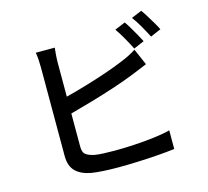

<svg xmlns="http://www.w3.org/2000/svg" viewBox="-120 -976 1239 1145"><g transform="rotate(-15 500.0 -403.5)"><path d="M733 -795Q746 -777 760.5 -752.5Q775 -728 789 -703Q803 -678 813 -658L748 -630Q733 -660 710.5 -700Q688 -740 668 -768ZM846 -837Q859 -819 874.5 -794Q890 -769 904.5 -744.5Q919 -720 928 -701L863 -673Q847 -705 825 -743.5Q803 -782 782 -810ZM291 -758Q289 -738 287 -713Q285 -688 285 -666V-457Q344 -472 410 -491.5Q476 -511 539 -532.5Q602 -554 650 -574Q675 -584 698.5 -595.5Q722 -607 747 -623L791 -522Q766 -512 738 -500Q710 -488 686 -479Q633 -458 563 -435Q493 -412 420.5 -391Q348 -370 285 -353V-149Q285 -113 301.5 -100Q318 -87 353 -79Q376 -75 409 -73.5Q442 -72 478 -72Q531 -72 595.5 -75.5Q660 -79 721 -86.5Q782 -94 823 -105V10Q778 16 716.5 20.5Q655 25 591 27.5Q527 30 472 30Q426 30 383 27.5Q340 25 308 20Q247 9 214 -23.5Q181 -56 181 -119Q181 -145 181 -191Q181 -237 181 -294Q181 -351 181 -410Q181 -469 181 -522Q181 -575 181 -613.5Q181 -652 181 -666Q181 -684 179.5 -711Q178 -738 174 -758Z"/></g></svg>

Font: Source Han Sans SC Medium
Style: Regular
Weight: 500
Designer: Ryoko NISHIZUKA 西塚涼子 (kana, bopomofo & ideographs); Paul D. Hunt (Latin, Greek & Cyrillic); Sandoll Communications 산돌커뮤니
Foundry: Adobe
Version: Version 2.004;hotconv 1.0.118;makeotfexe 2.5.65603